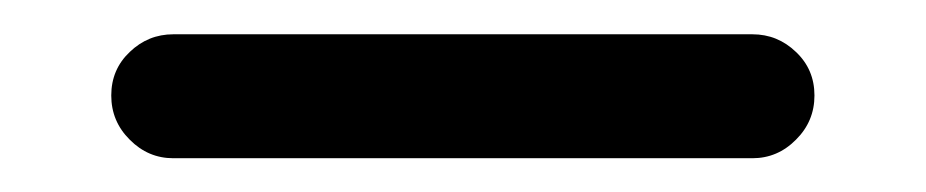

<svg xmlns="http://www.w3.org/2000/svg" viewBox="-20 63 540 112"><path d="M81.1 155.3Q66.4 155.3 55.7 144.5Q44.9 133.8 44.9 118.7Q44.9 103.5 55.7 93.3Q66.4 83 81.1 83H418.9Q433.6 83 444.3 93.3Q455.1 103.5 455.1 118.7Q455.1 133.8 444.3 144.5Q433.6 155.3 418.9 155.3Z"/></svg>

Font: Rounded-X Mgen+ 2m medium
Style: Regular
Weight: 500
Designer: [Source Han Sans]
Ryoko NISHIZUKA  (kana & ideographs); Paul D. Hunt (Latin, Greek & Cyrillic); Wenlong ZHANG  (bopomofo
Version: Version 1.059.20150602